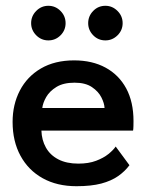

<svg xmlns="http://www.w3.org/2000/svg" viewBox="-20 -631 524 663"><path d="M123 -180Q124 -147.5 138.5 -121.5Q153 -95.5 181.2 -80.8Q209.5 -66 250.5 -66Q286 -66 311.8 -75.8Q337.5 -85.5 354.5 -99.2Q371.5 -113 379.5 -125L427 -60.5Q411.5 -39.5 388 -23Q364.5 -6.5 329.8 2.8Q295 12 244 12Q177 12 127.5 -15.5Q78 -43 50.8 -93Q23.5 -143 23.5 -210Q23.5 -270 48.5 -318.2Q73.5 -366.5 121.2 -394.5Q169 -422.5 236 -422.5Q298.5 -422.5 344.5 -397.5Q390.5 -372.5 415.8 -325.8Q441 -279 441 -213Q441 -209 440.8 -196.5Q440.5 -184 439.5 -180ZM341 -258Q340.5 -274 330.2 -294.5Q320 -315 297.5 -330.2Q275 -345.5 237.5 -345.5Q199 -345.5 175 -330.8Q151 -316 139.5 -295.8Q128 -275.5 126 -258ZM344 -491.5Q319 -491.5 301.8 -509.2Q284.5 -527 284.5 -551Q284.5 -575.5 301.8 -593.2Q319 -611 344 -611Q368 -611 385.8 -593.2Q403.5 -575.5 403.5 -551Q403.5 -526.5 385.8 -509Q368 -491.5 344 -491.5ZM147 -491.5Q122.5 -491.5 105 -509.2Q87.5 -527 87.5 -551Q87.5 -575.5 105 -593.2Q122.5 -611 147 -611Q171.5 -611 189 -593.2Q206.5 -575.5 206.5 -551Q206.5 -526.5 189 -509Q171.5 -491.5 147 -491.5Z"/></svg>

Font: League Spartan Medium
Style: Regular
Weight: 500
Foundry: The League of Moveable Type
Version: Version 2.002